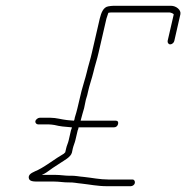

<svg xmlns="http://www.w3.org/2000/svg" viewBox="-20 -644 642 662"><path d="M112 -215H149C155 -215 161 -214 168 -213C188 -208 202 -207 227 -205H228C227 -202 227 -199 225 -196L217 -161C215 -151 210 -142 208 -132L205 -119L200 -114C170 -97 141 -73 111 -58C99 -52 78 -46 79 -32C80 -18 95 -18 113 -18H167C184 -18 198 -15 216 -15C231 -16 247 -12 261 -11C289 -8 316 -2 349 -2H431C437 -2 444 -7 445 -13C446 -19 443 -25 437 -25H355C324 -25 298 -31 269 -34C253 -35 239 -39 221 -38C204 -38 188 -41 172 -41H124C131 -44 137 -47 141 -50L162 -65C171 -71 180 -77 188 -82C201 -91 224 -102 228 -118L231 -132C233 -141 238 -152 240 -161L248 -195C250 -198 250 -201 251 -205H373C380 -205 385 -209 387 -216C389 -223 386 -228 379 -228H258C261 -241 267 -260 270 -271L276 -300C280 -311 282 -321 284 -330C288 -349 297 -374 302 -395C307 -417 315 -440 320 -463L347 -580C349 -587 351 -593 353 -598L354 -600C358 -601 362 -601 366 -601H565C567 -601 578 -598 579 -594L558 -503C557 -497 561 -491 567 -491C573 -491 580 -497 581 -503L602 -595C605 -610 587 -624 570 -624H371C365 -624 359 -623 353 -622C336 -619 329 -600 324 -580L297 -463C292 -440 284 -416 279 -394C274 -373 266 -350 261 -330C257 -311 251 -290 247 -271C245 -262 242 -252 238 -239C237 -235 237 -231 235 -228H234C225 -229 218 -229 211 -230C192 -232 174 -238 154 -238H117C111 -238 103 -232 102 -226C101 -220 106 -215 112 -215Z"/></svg>

Font: Electronic
Style: ExLtIt
Weight: 200
Version: Version 1.011